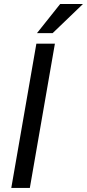

<svg xmlns="http://www.w3.org/2000/svg" viewBox="-20 -926 429 946"><path d="M127 0H35.6L159.2 -710.9H250.5ZM276.4 -906.2H388.7L239.3 -762.7H162.1Z"/></svg>

Font: RobotoDraft
Style: Italic
Weight: 400
Italic angle: -12°
Version: Version 2.001101; 2014